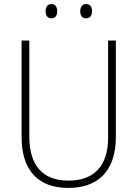

<svg xmlns="http://www.w3.org/2000/svg" viewBox="-20 -913 674 943"><path d="M204 -858C204 -837 213 -823 232 -823C252 -823 261 -837 261 -858C261 -878 252 -893 232 -893C213 -893 204 -878 204 -858ZM374 -858C374 -837 384 -823 402 -823C423 -823 432 -837 432 -858C432 -879 423 -893 402 -893C384 -893 374 -878 374 -858ZM549 -240V-714H511V-237C511 -92 436 -26 317 -26C194 -26 124 -95 124 -243V-714H86V-241C86 -75 168 10 316 10C456 10 549 -68 549 -240Z"/></svg>

Font: Noto Sans Gurmukhi UI SemiCondensed ExtraLight
Style: Regular
Weight: 200
Width: 4
Designer: Jelle Bosma - Monotype Design Team
Foundry: Monotype Imaging Inc.
Version: Version 2.004